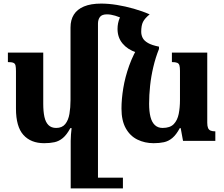

<svg xmlns="http://www.w3.org/2000/svg" viewBox="-20 -785 1250 1070"><path d="M374 265V0Q374 -18 375.5 -35.5Q377 -53 379 -71H372Q352 -34 330.5 -16Q309 2 283.5 7.5Q258 13 226 13Q152 13 110.5 -33Q69 -79 69 -180V-388Q69 -409 66.5 -420Q64 -431 54.5 -435Q45 -439 24 -439V-492H221V-207Q221 -164 227.5 -134Q234 -104 250 -88Q266 -72 293 -72Q326 -72 343.5 -93.5Q361 -115 367 -150.5Q373 -186 373 -227V-632Q373 -674 391.5 -703.5Q410 -733 448 -749Q486 -765 544 -765Q585 -765 631.5 -757.5Q678 -750 725.5 -736.5Q773 -723 814 -705L719 -647Q698 -664 672.5 -677Q647 -690 622 -697.5Q597 -705 576 -705Q548 -705 537 -690.5Q526 -676 526 -653V265ZM505 265V205H665V265ZM836 13Q787 13 746 -7Q705 -27 681 -70Q657 -113 657 -180Q657 -232 667 -293.5Q677 -355 700 -419.5Q723 -484 762 -545L866 -512Q847 -465 834.5 -412Q822 -359 816.5 -307Q811 -255 811 -207Q811 -164 818.5 -134Q826 -104 843 -88Q860 -72 886 -72Q928 -72 948.5 -93.5Q969 -115 976 -150.5Q983 -186 983 -227V-390Q983 -410 980 -420.5Q977 -431 967.5 -435Q958 -439 938 -439V-492H1135V-101Q1135 -82 1139.5 -71.5Q1144 -61 1154 -57Q1164 -53 1180 -53V0H1000L987 -71H982Q962 -34 940.5 -16Q919 2 893.5 7.5Q868 13 836 13ZM739 -493Q691 -509 663 -542.5Q635 -576 635 -624Q635 -656 647 -684.5Q659 -713 683 -732L814 -705Q787 -683 777 -663Q767 -643 767 -608Q767 -590 775 -574Q783 -558 804.5 -545.5Q826 -533 866 -525V-512Z"/></svg>

Font: Noto Serif Armenian
Style: Regular
Weight: 400
Designer: Monotype Design Team
Foundry: Monotype Imaging Inc.
Version: Version 2.007